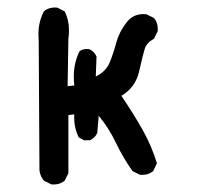

<svg xmlns="http://www.w3.org/2000/svg" viewBox="-20 -482 540 506"><path d="M115.2 3.9 95.7 -5.9Q85.9 -17.6 84 -33.2L82 -377.9Q78.1 -418.9 95.7 -452.1Q109.4 -463.9 130.9 -461.9L150.4 -452.1Q166 -420.9 160.2 -379.9L158.2 -254.9L175.8 -256.8Q169.9 -307.6 189.5 -346.7Q199.2 -354.5 214.8 -352.5Q228.5 -346.7 234.4 -333L232.4 -280.3Q259.8 -293.9 269.5 -318.4Q279.3 -342.8 286.6 -370.1Q293.9 -397.5 313.5 -422.9Q333 -448.2 366.2 -444.3L385.7 -434.6Q397.5 -420.9 395.5 -399.4L385.7 -379.9Q366.2 -369.1 361.3 -353Q356.4 -336.9 346.7 -293.9Q336.9 -251 299.8 -229.5Q333 -180.7 356.4 -138.7Q379.9 -96.7 393.6 -51.8L383.8 -31.2Q370.1 -19.5 348.6 -21.5L329.1 -31.2Q303.7 -67.4 285.6 -105.5Q267.6 -143.6 240.2 -176.8L236.3 -131.8Q230.5 -118.2 216.8 -112.3H201.2L187.5 -120.1Q173.8 -147.5 175.8 -180.7L160.2 -178.7V-25.4L150.4 -5.9Q136.7 5.9 115.2 3.9Z"/></svg>

Font: JasonHandwriting1
Style: Regular
Weight: 400
Version: Version 1.48.20